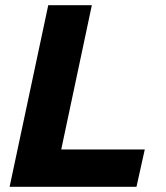

<svg xmlns="http://www.w3.org/2000/svg" viewBox="-20 -720 640 740"><path d="M17 0 166 -700H334L216 -144H538L506 0Z"/></svg>

Font: Red Hat Mono
Style: Bold Italic
Weight: 700
Italic angle: -12°
Monospace: yes
Designer: Pentagram, MCKL
Foundry: Pentagram, MCKL
Version: Version 1.023; ttfautohint (v1.8.3)